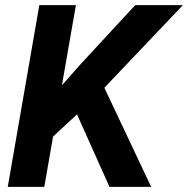

<svg xmlns="http://www.w3.org/2000/svg" viewBox="-20 -731 735 751"><path d="M408.2 0H571.3L388.2 -387.7L695.3 -710.9H508.8L294.9 -479.5L222.2 -397.5L276.9 -710.9H133.8L10.3 0H153.3L187.5 -196.8L281.2 -283.7Z"/></svg>

Font: Roboto
Style: Bold Italic
Weight: 700
Italic angle: -12°
Designer: Google
Version: Version 2.137; 2017